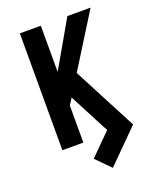

<svg xmlns="http://www.w3.org/2000/svg" viewBox="-167 -835 935 1135"><g transform="rotate(-20 300.0 -267.5)"><path d="M343 200 255 111 388 -22 370 -55 256 -274 230 -233V0H98V-735H230V-444L397 -735H543L334 -400L543 0Z"/></g></svg>

Font: Iosevka SS04 XBd Ex
Style: Regular
Weight: 800
Width: 7
Monospace: yes
Designer: Belleve Invis
Foundry: Belleve Invis
Version: Version 19.0.0; ttfautohint (v1.8.4)